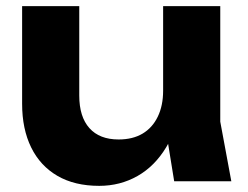

<svg xmlns="http://www.w3.org/2000/svg" viewBox="-20 -590 806 625"><path d="M303 15Q223 15 167 -17.5Q111 -50 81.5 -110Q52 -170 52 -252V-570H238V-279Q238 -210 271 -173Q304 -136 366 -136Q412 -136 444 -155Q476 -174 493.5 -210Q511 -246 511 -295L569 -264Q559 -174 521.5 -111.5Q484 -49 427.5 -17Q371 15 303 15ZM547 0 511 -222V-570H697V-194L733 0Z"/></svg>

Font: Unbounded SemiBold
Style: Regular
Weight: 600
Designer: Luke Prowse, Jean-Baptiste Morizot, Fátima Lázaro, Florian Runge
Foundry: NaN
Version: Version 1.700